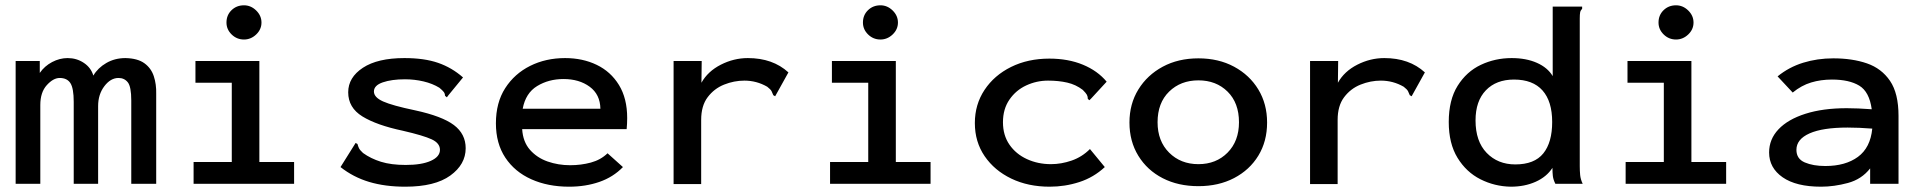

<svg xmlns="http://www.w3.org/2000/svg" viewBox="-20 -693 7240 724"><path d="M39 0V-463H130V-418Q148 -444 176.5 -459Q205 -474 235 -474Q269 -474 296 -456Q323 -438 332 -408Q349 -437 381 -455.5Q413 -474 453 -474Q499 -473 524.5 -454.5Q550 -436 560 -405.5Q570 -375 569 -339V0H475V-314Q475 -366 462 -382.5Q449 -399 427 -399Q397 -399 373.5 -368Q350 -337 350 -293V0H258V-309Q258 -360 245.5 -379.5Q233 -399 205 -399Q181 -399 156.5 -372Q132 -345 132 -297V0Z M710 0V-82H854V-381H717V-463H958V-82H1089V0ZM900 -544Q873 -544 853.5 -563Q834 -582 834 -608Q834 -636 853 -654.5Q872 -673 900 -673Q926 -673 946 -653.5Q966 -634 966 -608Q966 -582 946 -563Q926 -544 900 -544Z M1508 11Q1432 11 1372 -7Q1312 -25 1264 -63L1316 -146L1321 -154L1328 -150Q1330 -142 1333.5 -134.5Q1337 -127 1349 -116Q1378 -95 1416.5 -83Q1455 -71 1510 -71Q1570 -71 1604.5 -86.5Q1639 -102 1639 -128Q1639 -153 1608 -167.5Q1577 -182 1499 -200Q1400 -221 1346.5 -254Q1293 -287 1293 -345Q1293 -401 1348.5 -437.5Q1404 -474 1505 -474Q1580 -474 1632 -456Q1684 -438 1726 -401L1671 -334L1665 -326L1658 -332Q1658 -340 1653.5 -346Q1649 -352 1637 -362Q1611 -378 1577 -386Q1543 -394 1507 -394Q1457 -394 1423.5 -382.5Q1390 -371 1390 -348Q1390 -326 1424.5 -310.5Q1459 -295 1545 -277Q1647 -255 1691.5 -221.5Q1736 -188 1736 -134Q1736 -73 1678 -31Q1620 11 1508 11Z M2126 11Q2046 11 1983.5 -17Q1921 -45 1885.5 -98.5Q1850 -152 1850 -228Q1850 -306 1885 -360.5Q1920 -415 1979 -444.5Q2038 -474 2111 -474Q2177 -474 2230 -448.5Q2283 -423 2314 -372.5Q2345 -322 2345 -248Q2345 -227 2343 -206H1949Q1952 -158 1978.5 -128Q2005 -98 2045 -84Q2085 -70 2130 -70Q2171 -70 2208 -80Q2245 -90 2271 -115L2329 -63Q2292 -25 2240 -7Q2188 11 2126 11ZM1951 -283H2244Q2243 -337 2203.5 -366Q2164 -395 2105 -395Q2049 -395 2005.5 -368.5Q1962 -342 1951 -283Z M2520 -463H2626L2625 -381Q2649 -424 2698 -449Q2747 -474 2800 -474Q2894 -474 2953 -420L2908 -339L2903 -330L2896 -334Q2893 -342 2889.5 -349Q2886 -356 2873 -366Q2833 -389 2787 -389Q2748 -389 2710.5 -374Q2673 -359 2648.5 -326.5Q2624 -294 2624 -241V1H2520Z M3110 0V-82H3254V-381H3117V-463H3358V-82H3489V0ZM3300 -544Q3273 -544 3253.5 -563Q3234 -582 3234 -608Q3234 -636 3253 -654.5Q3272 -673 3300 -673Q3326 -673 3346 -653.5Q3366 -634 3366 -608Q3366 -582 3346 -563Q3326 -544 3300 -544Z M3938 11Q3857 11 3793.5 -19.5Q3730 -50 3693 -104Q3656 -158 3656 -229Q3656 -299 3692.5 -354Q3729 -409 3792.5 -440.5Q3856 -472 3937 -472Q4008 -472 4063.5 -449Q4119 -426 4153 -385L4095 -322L4088 -315L4082 -320Q4082 -329 4078.5 -335.5Q4075 -342 4063 -354Q4037 -374 4004.5 -381.5Q3972 -389 3932 -389Q3889 -389 3850 -371Q3811 -353 3786.5 -317.5Q3762 -282 3762 -232Q3762 -183 3786.5 -147.5Q3811 -112 3852.5 -93Q3894 -74 3943 -74Q3982 -74 4021 -87.5Q4060 -101 4090 -131L4146 -63Q4104 -24 4050 -6.5Q3996 11 3938 11Z M4499 9Q4423 9 4364.5 -21Q4306 -51 4272.5 -105.5Q4239 -160 4239 -231Q4239 -301 4272.5 -355.5Q4306 -410 4364.5 -441.5Q4423 -473 4499 -473Q4575 -473 4633.5 -441.5Q4692 -410 4725 -355.5Q4758 -301 4758 -231Q4758 -160 4725 -106Q4692 -52 4633.5 -21.5Q4575 9 4499 9ZM4499 -74Q4566 -74 4609 -117.5Q4652 -161 4652 -232Q4652 -305 4609 -347.5Q4566 -390 4499 -390Q4432 -390 4388.5 -347.5Q4345 -305 4345 -232Q4345 -161 4388.5 -117.5Q4432 -74 4499 -74Z M4920 -463H5026L5025 -381Q5049 -424 5098 -449Q5147 -474 5200 -474Q5294 -474 5353 -420L5308 -339L5303 -330L5296 -334Q5293 -342 5289.5 -349Q5286 -356 5273 -366Q5233 -389 5187 -389Q5148 -389 5110.5 -374Q5073 -359 5048.5 -326.5Q5024 -294 5024 -241V1H4920Z M5677 11Q5616 10 5562.5 -17Q5509 -44 5476 -98Q5443 -152 5443 -233Q5443 -316 5476.5 -369.5Q5510 -423 5564 -448.5Q5618 -474 5680 -474Q5735 -474 5775.5 -456Q5816 -438 5835 -406V-668H5946V-660Q5940 -654 5938.5 -646.5Q5937 -639 5937 -623V-66Q5937 -49 5938.5 -33Q5940 -17 5948 0H5845Q5837 -16 5835.5 -29.5Q5834 -43 5834 -60Q5812 -26 5770.5 -7.5Q5729 11 5677 11ZM5694 -73Q5766 -73 5799.5 -114.5Q5833 -156 5833 -233Q5833 -311 5796.5 -352Q5760 -393 5689 -393Q5622 -393 5583 -352.5Q5544 -312 5544 -239Q5544 -160 5586 -116.5Q5628 -73 5694 -73Z M6110 0V-82H6254V-381H6117V-463H6358V-82H6489V0ZM6300 -544Q6273 -544 6253.5 -563Q6234 -582 6234 -608Q6234 -636 6253 -654.5Q6272 -673 6300 -673Q6326 -673 6346 -653.5Q6366 -634 6366 -608Q6366 -582 6346 -563Q6326 -544 6300 -544Z M6847 11Q6753 11 6702 -24.5Q6651 -60 6651 -118Q6651 -168 6686.5 -205.5Q6722 -243 6788 -264Q6854 -285 6944 -285Q6963 -285 6988 -284Q7013 -283 7038 -281Q7029 -347 6991 -370Q6953 -393 6888 -393Q6846 -393 6809.5 -382Q6773 -371 6740 -344L6683 -405Q6726 -440 6779.5 -456.5Q6833 -473 6893 -473Q6965 -473 7020 -454Q7075 -435 7107 -388Q7139 -341 7139 -256V0H7032V-58Q7000 -17 6948 -3Q6896 11 6847 11ZM6754 -128Q6754 -94 6785.5 -80.5Q6817 -67 6863 -67Q6939 -67 6986 -101.5Q7033 -136 7040 -208Q6990 -212 6947 -212Q6853 -212 6803.5 -190Q6754 -168 6754 -128Z"/></svg>

Font: Inconsolata Expanded SemiBold
Style: Regular
Weight: 600
Width: 7
Monospace: yes
Designer: Raph Levien, Cyreal, Brenton Simpson
Foundry: Raph Levien, Cyreal, Google
Version: Version 3.001; ttfautohint (v1.8.2.53-6de2)